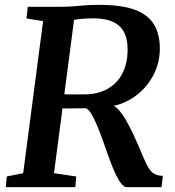

<svg xmlns="http://www.w3.org/2000/svg" viewBox="-20 -771 719 791"><path d="M4 0 8 -44 75.5 -57.5 157.5 -684 89 -695 94.5 -743H232Q259.5 -743 282.2 -745Q305 -747 330 -749Q355 -751 388.5 -751Q481 -751 535.5 -730.8Q590 -710.5 614 -670.8Q638 -631 638.5 -573Q639 -511 609.5 -457Q580 -403 528 -368.5Q476 -334 408.5 -329L436 -336.5Q451.5 -338 468.2 -319.2Q485 -300.5 500.8 -272.8Q516.5 -245 529.2 -217.8Q542 -190.5 549 -173.5Q563 -141.5 573 -117.5Q583 -93.5 593 -77.8Q603 -62 616.5 -54.5Q630 -47 651 -46.5L645.5 0H502Q492 0 481 -12.8Q470 -25.5 458.2 -49.8Q446.5 -74 433.5 -108.5Q421 -142.5 408.5 -178.5Q396 -214.5 383.2 -246Q370.5 -277.5 358.2 -298.8Q346 -320 334 -325Q332 -325 319 -324.8Q306 -324.5 288 -324.5Q270 -324.5 252.8 -324.5Q235.5 -324.5 224.5 -324.5L231.5 -383Q241.5 -382.5 258.2 -382.2Q275 -382 292.8 -382Q310.5 -382 324.8 -382.2Q339 -382.5 343 -382.5Q381.5 -385 412 -399.2Q442.5 -413.5 464 -438.2Q485.5 -463 496.2 -497.8Q507 -532.5 505.5 -576.5Q503.5 -636.5 469.2 -666Q435 -695.5 362 -695.5Q352.5 -695.5 333.2 -694.5Q314 -693.5 294.8 -690.8Q275.5 -688 265 -683L289.5 -723L202.5 -57.5L294 -44L290.5 0Z"/></svg>

Font: Merriweather SemiBold
Style: Italic
Weight: 600
Italic angle: -7.8°
Version: Version 2.101